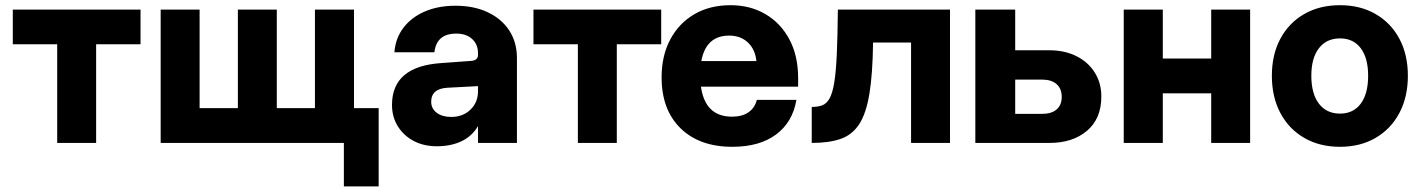

<svg xmlns="http://www.w3.org/2000/svg" viewBox="-20 -536 5334 720"><path d="M507 -500V-370H340.5V0H194.5V-370H28V-500Z M1018 -130.5H1161V-500H1307.5V-130.5H1400V163H1269.5V0H582.5V-500H728.5V-130.5H872V-500H1018Z M1918.5 -318.5V0H1772.5V-63Q1749.5 -24.5 1710 -6Q1670.5 12.5 1618 12.5Q1569 12.5 1531.2 -7.5Q1493.5 -27.5 1471.8 -62.5Q1450 -97.5 1450 -142.5Q1450 -287.5 1635.5 -299.5L1745 -307.5Q1772.5 -309 1772.5 -330V-337Q1772.5 -369 1750.8 -389.5Q1729 -410 1691 -410Q1617 -410 1609 -340H1459Q1463 -392.5 1492.8 -431.8Q1522.5 -471 1572.8 -492.8Q1623 -514.5 1688 -514.5Q1757.5 -514.5 1809.2 -490Q1861 -465.5 1889.8 -421.5Q1918.5 -377.5 1918.5 -318.5ZM1597 -154.5Q1597 -128.5 1617.8 -113Q1638.5 -97.5 1672 -97.5Q1716 -97.5 1744.2 -124.8Q1772.5 -152 1772.5 -194V-213L1658 -207Q1597 -203.5 1597 -154.5Z M2459.5 -500V-370H2293V0H2147V-370H1980.5V-500Z M2461 -246Q2461 -327 2493.5 -388Q2526 -449 2584 -482.8Q2642 -516.5 2719.5 -516.5Q2793.5 -516.5 2850.8 -482.8Q2908 -449 2940.5 -387.8Q2973 -326.5 2973 -243V-211H2608.5Q2624.5 -98.5 2725 -98.5Q2763.5 -98.5 2787.2 -115.2Q2811 -132 2818 -161.5H2966.5Q2952.5 -78 2890.5 -31.8Q2828.5 14.5 2726.5 14.5Q2603 14.5 2532 -55Q2461 -124.5 2461 -246ZM2714.5 -402.5Q2627.5 -402.5 2610 -307H2816.5Q2812 -351 2784.5 -376.8Q2757 -402.5 2714.5 -402.5Z M3122 -500H3542.5V0H3396.5V-376.5H3254Q3252.5 -258 3240.2 -184Q3228 -110 3201.8 -70Q3175.5 -30 3132 -15Q3088.5 0 3024 0V-135Q3047.5 -135 3063.8 -141.2Q3080 -147.5 3091 -167.2Q3102 -187 3108.5 -226.8Q3115 -266.5 3118 -333Q3121 -399.5 3122 -500Z M3914.5 -347.5Q3972.5 -347.5 4016.5 -325.5Q4060.5 -303.5 4085.2 -264.2Q4110 -225 4110 -174Q4110 -91 4056.2 -45.5Q4002.5 0 3915.5 0H3637.5V-500H3787V-347.5ZM3887.5 -109Q3923 -109 3942.2 -125.5Q3961.5 -142 3961.5 -172.5Q3961.5 -203.5 3942.2 -220.5Q3923 -237.5 3888 -237.5H3787V-109Z M4194 -500H4340.5V-316.5H4522V-500H4668V0H4522V-186H4340.5V0H4194Z M4749.5 -252Q4749.5 -331.5 4781.5 -391Q4813.5 -450.5 4871 -483.5Q4928.5 -516.5 5005 -516.5Q5081 -516.5 5138.2 -483.5Q5195.5 -450.5 5227.5 -391Q5259.5 -331.5 5259.5 -252Q5259.5 -172 5227.5 -112Q5195.5 -52 5138.2 -18.8Q5081 14.5 5005 14.5Q4928.5 14.5 4871 -18.8Q4813.5 -52 4781.5 -112Q4749.5 -172 4749.5 -252ZM5110.5 -252Q5110.5 -318.5 5082.8 -355.2Q5055 -392 5005 -392Q4954.5 -392 4926 -355.2Q4897.5 -318.5 4897.5 -252Q4897.5 -184.5 4926 -147.2Q4954.5 -110 5005 -110Q5055 -110 5082.8 -147.2Q5110.5 -184.5 5110.5 -252Z"/></svg>

Font: Overused Grotesk
Style: Bold
Weight: 710
Version: Version 0.004